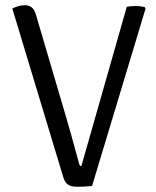

<svg xmlns="http://www.w3.org/2000/svg" viewBox="-20 -709 597 733"><path d="M464 -683Q477 -686 497 -686Q507 -686 516.5 -684.8Q526 -683.5 532.5 -682L535.5 -675.5L331.5 1Q301.5 4 274.5 4Q251.5 4 239.2 -4.5Q227 -13 220.5 -36L27 -676.5Q38 -682 50.2 -685.5Q62.5 -689 75 -689Q89.5 -689 100.2 -681.5Q111 -674 117.5 -652L236 -249.5Q242.5 -227.5 250.8 -198Q259 -168.5 267.2 -138Q275.5 -107.5 282.5 -82.5Q284.5 -74.5 290.5 -74.5Z"/></svg>

Font: Signika SC Light
Style: Regular
Weight: 300
Designer: Anna Giedryś
Foundry: Anna Giedryś
Version: Version 2.000; ttfautohint (v1.8.3) -l 8 -r 50 -G 200 -x 9 -